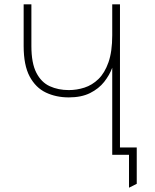

<svg xmlns="http://www.w3.org/2000/svg" viewBox="-20 -720 721 893"><path d="M580 153V0H524V-34H616V135ZM502 0V-405Q489.5 -371 464.5 -339.2Q439.5 -307.5 399 -287.2Q358.5 -267 300 -267Q241 -267 193.5 -289.5Q146 -312 118 -364.2Q90 -416.5 90 -506V-700H126V-506Q126 -426.5 149 -381.8Q172 -337 211.5 -319Q251 -301 300 -301Q337 -301 372.8 -312.5Q408.5 -324 437.8 -352.2Q467 -380.5 484.5 -430.2Q502 -480 502 -556V-700H538V0Z"/></svg>

Font: Overpass Thin
Style: Regular
Weight: 250
Designer: Delve Withrington, Dave Bailey, Thomas Jockin
Foundry: Delve Fonts LLC
Version: Version 4.000